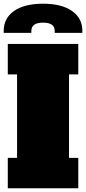

<svg xmlns="http://www.w3.org/2000/svg" viewBox="-22 -1015 464 1035"><path d="M20 0V-164H70V-614H20V-778H400V-614H350V-164H400V0ZM-2 -848Q-2 -917 54 -956Q110 -995 210 -995Q310 -995 366 -956Q422 -917 422 -848V-838H273V-848Q273 -893 210 -893Q147 -893 147 -848V-838H-2Z"/></svg>

Font: Alfa Slab One
Style: Regular
Weight: 400
Designer: JM Sole
Foundry: JM Sole
Version: Version 2.000